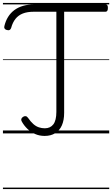

<svg xmlns="http://www.w3.org/2000/svg" viewBox="-20 -909 764 1308"><path d="M284 17Q249 17 219.5 4Q190 -9 167 -31Q144 -53 129 -80Q123 -90 125 -98Q127 -106 137 -113Q147 -119 155.5 -117.5Q164 -116 171 -106Q189 -80 207 -64Q225 -48 245 -41.5Q265 -35 285 -35Q323 -35 343.5 -62Q364 -89 364 -147V-829H210Q166 -829 135.5 -817Q105 -805 85.5 -780.5Q66 -756 56 -719Q53 -709 45.5 -705Q38 -701 25 -705Q15 -708 11 -715Q7 -722 10 -732Q18 -766 35 -793.5Q52 -821 77.5 -840Q103 -859 137 -869Q171 -879 214 -879H699Q707 -879 711 -873.5Q715 -868 715 -855Q715 -842 711 -835.5Q707 -829 699 -829H417V-140Q417 -90 401.5 -55Q386 -20 356 -1.5Q326 17 284 17ZM0 369H724V379H0ZM0 -20H724V0H0ZM0 -505H724V-500H0ZM0 -889H724V-879H0Z"/></svg>

Font: Playwrite HR Lijeva Guides
Style: Regular
Weight: 400
Designer: Veronika Burian, José Scaglione
Foundry: TypeTogether
Version: Version 1.003